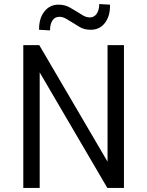

<svg xmlns="http://www.w3.org/2000/svg" viewBox="-20 -928 727 948"><path d="M95 0V-705H174L515 -123H511V-705H592V0H510L171 -579H176V0ZM227 -778 173 -781Q172 -836 198.5 -870.5Q225 -905 269 -905Q301 -905 325.5 -890.5Q350 -876 362 -869Q371 -863 388.5 -852.5Q406 -842 423 -842Q445 -842 457.5 -860Q470 -878 470 -908L523 -905Q525 -851 499 -816Q473 -781 428 -781Q395 -781 371 -796Q347 -811 337 -817Q327 -823 309 -834Q291 -845 273 -845Q251 -845 239 -827Q227 -809 227 -778Z"/></svg>

Font: Nunito Sans 7pt Condensed
Style: Regular
Weight: 400
Width: 3
Designer: Vernon Adams
Foundry: Vernon Adams
Version: Version 3.101;gftools[0.9.27]